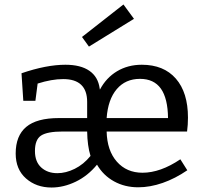

<svg xmlns="http://www.w3.org/2000/svg" viewBox="-20 -827 906 857"><path d="M785 -116 816 -67Q762 -30 706 -10.5Q650 9 597 9Q537 9 489 -17.5Q441 -44 413 -92Q372 -42 318 -16Q264 10 210 10Q142 10 96 -30.5Q50 -71 50 -142Q50 -221 97 -260.5Q144 -300 243 -300H369V-372Q369 -474 262 -474Q211 -474 148 -454L138 -377H84L76 -500Q187 -538 272 -538Q340 -538 379 -511Q418 -484 425 -432L426 -427Q454 -480 502.5 -509Q551 -538 613 -538Q711 -538 765 -476Q819 -414 819 -302Q819 -270 815 -240H456Q458 -155 501.5 -105.5Q545 -56 616 -56Q696 -56 785 -116ZM456 -300H730Q729 -388 698 -431.5Q667 -475 605 -475Q540 -475 501 -429Q462 -383 456 -300ZM384 -131Q370 -176 369 -240H260Q191 -240 163.5 -222Q136 -204 136 -153Q136 -105 164 -79.5Q192 -54 236 -54Q274 -54 313.5 -73.5Q353 -93 384 -131ZM578 -743 377 -619 346 -662 531 -807Z"/></svg>

Font: Bitter Pro
Style: Regular
Weight: 400
Designer: Sol Matas, and Bitter project Authors
Foundry: Sol Matas
Version: Version 1.010